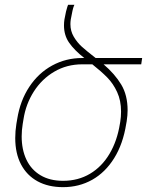

<svg xmlns="http://www.w3.org/2000/svg" viewBox="-20 -770 626 800"><path d="M568.4 -502H411.6Q458.5 -461.9 485.1 -417.7Q511.7 -373.5 511.7 -310.5Q511.7 -290.5 507.8 -264.2L505.9 -253.9Q492.7 -170.4 455.8 -111.1Q418.9 -51.8 364.3 -21Q309.6 9.8 242.7 9.8Q181.2 9.8 136.5 -14.6Q91.8 -39.1 67.6 -85Q43.5 -130.9 43.5 -194.8Q43.5 -224.1 48.3 -253.9L51.8 -274.4Q64 -350.6 102.1 -408.2Q140.1 -465.8 197.5 -497.1Q254.9 -528.3 322.8 -528.3H331.1Q290 -560.5 268.3 -591.6Q246.6 -622.6 246.6 -664.1Q246.6 -677.2 248.5 -689Q252 -708.5 255.1 -721.9Q258.3 -735.4 260.7 -741.9Q263.2 -748.5 263.7 -750H290Q289.6 -749 287.4 -743.9Q285.2 -738.8 282 -725.1Q278.8 -711.4 274.9 -689Q273.4 -678.7 273.4 -669.4Q273.4 -640.6 287.4 -616.9Q301.3 -593.3 321 -575.4Q340.8 -557.6 378.4 -528.3H572.3ZM484.4 -305.2Q484.4 -351.1 468 -386.5Q451.7 -421.9 427 -447Q402.3 -472.2 364.7 -502H322.8Q258.3 -502 206.3 -471.4Q154.3 -440.9 121.1 -388.9Q87.9 -336.9 78.1 -274.4L74.7 -253.9Q70.3 -227.1 70.3 -201.7Q70.3 -146.5 90.1 -104.7Q109.9 -63 148.7 -39.8Q187.5 -16.6 242.7 -16.6Q305.7 -16.6 355.2 -46.1Q404.8 -75.7 436.5 -129.4Q468.3 -183.1 479.5 -253.9L481 -262.2Q484.4 -283.2 484.4 -305.2Z"/></svg>

Font: Mardoto Thin
Style: Italic
Weight: 250
Italic angle: -12°
Designer: Christian Robertson, Vahan Hovhannisyan
Foundry: Google
Version: Version 1.000